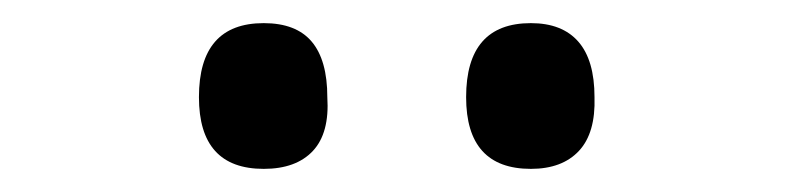

<svg xmlns="http://www.w3.org/2000/svg" viewBox="-20 -815 685 166"><path d="M208 -669Q180 -669 166 -684.5Q152 -700 152 -731Q152 -763 166 -779Q180 -795 208 -795Q236 -795 249.5 -779Q263 -763 263 -731Q265 -700 250.5 -684.5Q236 -669 208 -669ZM439 -669Q411 -669 397 -684.5Q383 -700 383 -731Q383 -763 397 -779Q411 -795 439 -795Q466 -795 480 -779Q494 -763 494 -731Q495 -700 480.5 -684.5Q466 -669 439 -669Z"/></svg>

Font: Playwrite NG Modern
Style: Regular
Weight: 400
Designer: Veronika Burian, José Scaglione
Foundry: TypeTogether
Version: Version 1.002